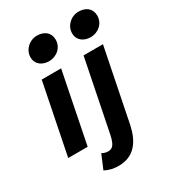

<svg xmlns="http://www.w3.org/2000/svg" viewBox="-221 -860 1052 1173"><g transform="rotate(-30 305.0 -273.5)"><path d="M21 0H158.2L257.3 -496.1H120.4L21 0ZM215.7 -570.4C271.5 -570.4 316.5 -610.7 316.5 -664.8C316.5 -715.7 279.2 -743.2 228.9 -743.2C173.1 -743.2 128.9 -699.2 128.9 -647.9C128.9 -595.9 171 -570.4 215.7 -570.4ZM265 196.1C377.9 196.1 428.3 116.2 449.7 15.5L552.5 -496.1H415.6L314 9.8C301.7 63.7 287.2 87.3 253.8 87.3C237.6 87.3 224.4 83.1 210.7 75.1L169.1 173.5C201.2 189.8 230.4 196.1 265 196.1ZM509.2 -570.4C565 -570.4 609.9 -610.7 609.9 -664.8C609.9 -715.7 572.7 -743.2 522.4 -743.2C466.6 -743.2 422.3 -699.2 422.3 -647.9C422.3 -595.9 464.5 -570.4 509.2 -570.4Z"/></g></svg>

Font: Source Code Variable
Style: Italic
Weight: 400
Italic angle: -11°
Monospace: yes
Designer: Paul D. Hunt, Teo Tuominen
Foundry: Adobe Systems Incorporated
Version: Version 1.005;PS 1.0;hotconv 16.6.54;makeotf.lib2.5.65590